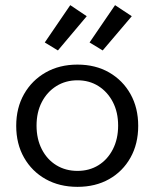

<svg xmlns="http://www.w3.org/2000/svg" viewBox="-20 -718 603 746"><path d="M281 8Q211 8 157.5 -22Q104 -52 73.5 -105.5Q43 -159 43 -229Q43 -299 73.5 -352.5Q104 -406 157.5 -436.5Q211 -467 281 -467Q351 -467 404 -436.5Q457 -406 487 -352.5Q517 -299 517 -229Q517 -159 487 -105.5Q457 -52 404 -22Q351 8 281 8ZM281 -54Q327 -54 362.5 -76Q398 -98 418.5 -138Q439 -178 439 -230Q439 -282 418.5 -321.5Q398 -361 362.5 -383.5Q327 -406 281 -406Q235 -406 199 -383.5Q163 -361 142.5 -321.5Q122 -282 122 -230Q122 -178 142.5 -138Q163 -98 199 -76Q235 -54 281 -54ZM379 -522 328 -553 427 -698 492 -655ZM205 -522 154 -553 253 -698 317 -655Z"/></svg>

Font: Inconsolata SemiExpanded
Style: Regular
Weight: 400
Width: 6
Monospace: yes
Designer: Raph Levien, Cyreal, Brenton Simpson
Foundry: Raph Levien, Cyreal, Google
Version: Version 3.100; ttfautohint (v1.8.4.7-5d5b)